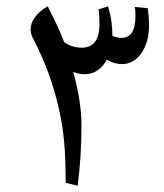

<svg xmlns="http://www.w3.org/2000/svg" viewBox="-20 -723 518 608"><path d="M226 -135 188 -144Q188 -209 184.5 -256.5Q181 -304 173 -347Q165 -390 151 -438Q144 -462 134.5 -488.5Q125 -515 112.5 -543Q100 -571 85 -601Q77 -614 77 -630Q77 -650 91 -669Q105 -688 131 -703Q145 -676 158.5 -647.5Q172 -619 183 -590Q207 -572 239 -572Q295 -572 295 -647Q295 -658 294.5 -669.5Q294 -681 292 -693L322 -703Q330 -677 333 -654.5Q336 -632 336 -609Q344 -606 351.5 -604.5Q359 -603 365 -603Q409 -603 409 -673Q409 -682 408.5 -689.5Q408 -697 407 -701L448 -697Q450 -681 451 -668Q452 -655 452 -644Q452 -589 427.5 -554.5Q403 -520 366 -520Q342 -520 318 -534Q308 -514 290 -501Q272 -488 248 -488Q241 -488 232 -489.5Q223 -491 212 -495Q225 -448 231.5 -405.5Q238 -363 238 -326Q238 -277 235 -229.5Q232 -182 226 -135Z"/></svg>

Font: Noto Naskh Arabic UI
Style: Regular
Weight: 400
Designer: Monotype Design Team, David Williams, Mohamad Dakak and Nizar Qandah
Foundry: Monotype Imaging Inc.
Version: Version 2.014